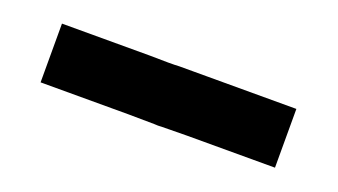

<svg xmlns="http://www.w3.org/2000/svg" viewBox="-28 -531 618 351"><g transform="rotate(20 280.5 -355.5)"><path d="M507.8 -413.1Q507.8 -375 507.8 -298.8Q451.2 -298.8 336.9 -298.8Q252 -297.9 280.3 -297.9Q309.6 -297.9 222.7 -298.8Q166 -298.8 51.8 -298.8Q51.8 -336.9 51.8 -413.1Q109.4 -413.1 222.7 -413.1Q265.6 -412.1 280.3 -413.1Q289.1 -413.1 306.6 -413.1Q319.3 -413.1 336.9 -413.1Q393.6 -413.1 507.8 -413.1Z"/></g></svg>

Font: Via Messena
Style: Regular
Weight: 400
Designer: Edward Sonnex
Version: 1.0